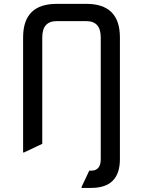

<svg xmlns="http://www.w3.org/2000/svg" viewBox="-20 -757 728 978"><path d="M97.7 19.5V-566.4Q97.7 -737.3 268.6 -737.3H419.9Q590.8 -737.3 590.8 -566.4V53.7Q590.8 200.2 444.3 200.2H395.5V195.3L434.6 112.3H444.3Q493.2 112.3 493.2 53.7V-566.4Q493.2 -649.4 419.9 -649.4H268.6Q195.3 -649.4 195.3 -566.4V-24.4L102.5 19.5Z"/></svg>

Font: Nova Square
Style: Book
Weight: 400
Version: Version 2.000